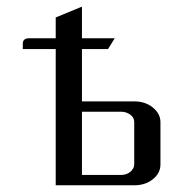

<svg xmlns="http://www.w3.org/2000/svg" viewBox="-20 -552 546 572"><path d="M47.9 -405.8V-421.9Q47.9 -438 66.9 -438H146V-500L224.1 -532.2V-438H321.8L301.8 -405.8H224.1V-250H379.9Q412.6 -250 435.1 -231.9Q458 -213.4 458 -188V-62Q458 -36.1 435.5 -18.1Q413.1 0 379.9 0H146V-405.8ZM224.1 -30.8H340.8Q356.4 -30.8 368.2 -40Q379.9 -50.3 379.9 -62V-188Q379.9 -201.7 368.7 -210Q356.4 -219.2 340.8 -219.2H224.1Z"/></svg>

Font: Hhenum
Style: Regular
Weight: 400
Designer: T. Christopher White
Version: Version 1.0